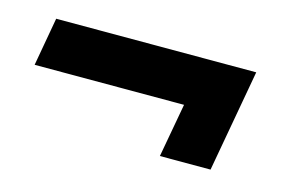

<svg xmlns="http://www.w3.org/2000/svg" viewBox="-41 -359 479 324"><g transform="rotate(15 198.5 -197.0)"><path d="M254 -107 271 -201H10L25 -285.5H374.5L342.5 -107Z"/></g></svg>

Font: Anybody SemiBold
Style: Italic
Weight: 600
Italic angle: -10°
Designer: Tyler Finck
Foundry: Etcetera Type Company
Version: Version 1.010; ttfautohint (v1.8.3) -l 8 -r 50 -G 200 -x 14 